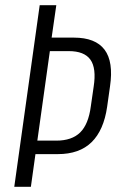

<svg xmlns="http://www.w3.org/2000/svg" viewBox="-20 -720 450 740"><path d="M133 -700H197L179 -575H265Q348 -575 383 -528.5Q418 -482 404 -387L393 -309Q380 -218 333 -172Q286 -126 203 -126H113L121 -178H197Q257 -178 289 -209.5Q321 -241 330 -310L341 -386Q352 -457 328.5 -490Q305 -523 245 -523H158L174 -536L99 0H35Z"/></svg>

Font: Pathway Extreme Condensed ExtraLight
Style: Italic
Weight: 250
Width: 3
Italic angle: -8°
Version: Version 1.001;gftools[0.9.26]